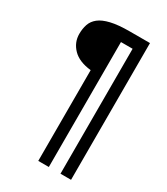

<svg xmlns="http://www.w3.org/2000/svg" viewBox="-209 -952 911 1045"><g transform="rotate(30 246.5 -429.5)"><path d="M209 0V-570.3Q132.8 -578.6 94.7 -617.9Q56.6 -657.2 56.6 -710.4Q56.6 -743.2 65.9 -770.8Q75.2 -798.3 100.1 -818.1Q125 -837.9 170.4 -848.6Q215.8 -859.4 288.1 -859.4H415V0H348.6V-785.2H275.4V0Z"/></g></svg>

Font: Antonio ExtraLight
Style: Regular
Weight: 250
Designer: Vernon Adams
Foundry: Vernon Adams
Version: Version 1.002